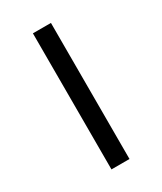

<svg xmlns="http://www.w3.org/2000/svg" viewBox="-129 -517 479 568"><g transform="rotate(-30 111.0 -232.5)"><path d="M80.4 0V-464.8H142V0Z"/></g></svg>

Font: Murecho Thin
Style: Regular
Weight: 100
Designer: Neil Summerour
Foundry: Positype
Version: Version 1.010